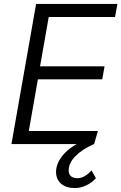

<svg xmlns="http://www.w3.org/2000/svg" viewBox="-20 -730 615 973"><path d="M126 -66H476L457 0H38L163 -710H575L563 -644H227L183 -394H510L498 -328H172ZM360 223Q314 223 289 200.5Q264 178 264 141Q264 109 283.5 77.5Q303 46 337 20.5Q371 -5 415 -21L457 0Q397 26 362.5 61Q328 96 328 133Q328 173 374 173Q407 173 444 134L466 173Q447 195 418 209Q389 223 360 223Z"/></svg>

Font: Livvic
Style: Italic
Weight: 400
Italic angle: -10°
Designer: Jacques Le Bailly, Baron von Fonthausen
Version: Version 1.001; ttfautohint (v1.8.2)